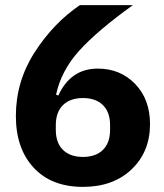

<svg xmlns="http://www.w3.org/2000/svg" viewBox="-20 -718 640 750"><path d="M304 12Q181 12 111.5 -63Q42 -138 42 -265Q42 -400 115.5 -514Q189 -628 292 -698H499Q360 -598 289.5 -520Q219 -442 199 -348L208 -345Q256 -450 362 -450Q450 -450 508 -390Q566 -330 566 -233Q566 -125 494 -56.5Q422 12 304 12ZM410 -211V-229Q410 -280 382 -307.5Q354 -335 304 -335Q254 -335 226 -307.5Q198 -280 198 -229V-211Q198 -160 226 -132.5Q254 -105 304 -105Q354 -105 382 -132.5Q410 -160 410 -211Z"/></svg>

Font: Aneliza
Style: Bold
Weight: 700
Designer: Mike Abbink, Paul van der Laan, Pieter van Rosmalen
Foundry: Bold Monday
Version: Version 3.0